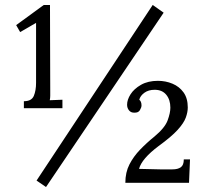

<svg xmlns="http://www.w3.org/2000/svg" viewBox="-20 -736 825 772"><path d="M76 -301V-329Q107 -329 116 -350.5Q125 -372 125 -403V-644L61 -607L45 -635L156 -716H181L182 -372Q182 -361 182 -351Q182 -341 180 -333Q193 -334 205.5 -334Q218 -334 231 -335V-301ZM165 16 127 -10 594 -716 638 -685ZM484 -1Q484 -43 500.5 -75Q517 -107 543.5 -134.5Q570 -162 601 -187Q643 -222 654 -252Q665 -282 665 -303Q665 -335 648.5 -355Q632 -375 602 -375Q577 -375 560.5 -363Q544 -351 540 -335Q549 -328 549 -312Q549 -304 542.5 -293Q536 -282 519 -283Q506 -283 498.5 -292.5Q491 -302 491 -315Q491 -335 505 -357Q519 -379 547 -395Q575 -411 615 -411Q646 -411 673.5 -399.5Q701 -388 718 -364.5Q735 -341 735 -304Q735 -285 727 -263Q719 -241 694 -213.5Q669 -186 618 -149Q550 -98 539 -57L623 -55Q652 -55 673.5 -55Q695 -55 707 -63.5Q719 -72 719 -95H744L740 -1Z"/></svg>

Font: Lora
Style: Regular
Weight: 400
Designer: Olga Karpushina, Alexei Vanyashin (Cyrillic)
Foundry: Cyreal
Version: Version 3.005; ttfautohint (v1.8.4.7-5d5b)